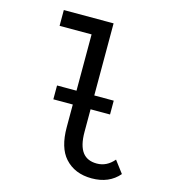

<svg xmlns="http://www.w3.org/2000/svg" viewBox="-111 -820 807 917"><g transform="rotate(15 293.0 -361.0)"><path d="M561.5 -47.4Q512.7 9.8 426.8 9.8Q342.3 9.8 293.5 -44.9Q249 -94.7 249 -195.8V-307.6H152.8V-376H249V-654.3H90.8V-732.4H336.9V-376H433.1V-307.6H336.9V-195.8Q336.9 -127.4 361.8 -95.2Q385.3 -64.9 432.1 -64.9Q481.4 -64.9 516.6 -106.9Z"/></g></svg>

Font: Consola Mono
Style: Book
Weight: 400
Monospace: yes
Version: Version 2.001